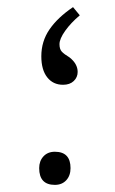

<svg xmlns="http://www.w3.org/2000/svg" viewBox="-20 -512 324 539"><path d="M185 -492 204 -469Q179 -448 163 -425.5Q147 -403 147 -388Q147 -374 153.5 -367Q160 -360 175 -351Q198 -333 198 -310Q198 -295 187 -284.5Q176 -274 157 -274Q129 -274 112.5 -295Q96 -316 96 -354Q96 -396 119 -429.5Q142 -463 185 -492ZM134 7Q90 7 90 -40Q90 -60 102 -73Q114 -86 134 -86Q178 -86 178 -40Q178 -19 166 -6Q154 7 134 7Z"/></svg>

Font: Readex Pro ExtraLight
Style: Regular
Weight: 200
Designer: Bonnie Shaver-Troup, Thomas Jockin
Foundry: Lexend
Version: Version 1.203; ttfautohint (v1.8.3)